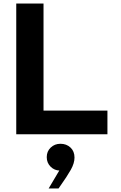

<svg xmlns="http://www.w3.org/2000/svg" viewBox="-20 -760 687 1087"><path d="M588.2 0H78V-134H588.2ZM226.4 0H72V-740H226.4ZM311.4 307H255.4L336 171.2L337.2 202.6Q332.4 203.8 329.3 204.7Q326.2 205.6 319.8 205.6Q288.4 205.6 266.5 183.7Q244.6 161.8 244.6 129.6Q244.6 97 267 75.5Q289.4 54 322.2 54Q356.2 54 379 75.2Q401.8 96.4 401.8 132.2Q401.8 163.8 381 201Q360.2 238.2 318.4 297Z"/></svg>

Font: Be Vietnam Pro Variable Thin
Style: Regular
Weight: 100
Designer: Lam Bao, Tony Le, Vietanh Nguyen
Foundry: Yellow Type Foundry
Version: Version 1.002